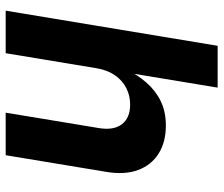

<svg xmlns="http://www.w3.org/2000/svg" viewBox="-74 -694 768 659"><g transform="rotate(90 309.5 -364.0)"><path d="M213.9 -313 162.1 0H16.1L136.7 -727.5H280.3L227.1 -406.2H213.4Q235.8 -452.6 264.2 -484.4Q292.5 -516.1 328.4 -533Q364.3 -549.8 410.2 -549.8Q466.8 -549.8 506.3 -525.1Q545.9 -500.5 563 -454.6Q580.1 -408.7 569.3 -344.7L512.2 0H366.2L418.9 -318.8Q427.7 -370.1 406 -398.7Q384.3 -427.2 338.4 -427.2Q307.6 -427.2 281.5 -413.8Q255.4 -400.4 237.8 -375Q220.2 -349.6 213.9 -313Z"/></g></svg>

Font: Inter 16pt
Style: Bold Italic
Weight: 700
Italic angle: -9.3988°
Version: Version 4.001;git-66647c0bb